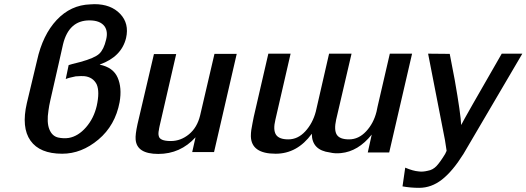

<svg xmlns="http://www.w3.org/2000/svg" viewBox="-20 -730 2531 923"><path d="M109 -234 158 -439Q185 -562 252.5 -634Q320 -706 414 -709Q420 -710 434 -710Q513 -710 557.5 -663.5Q602 -617 586 -547Q564 -457 460 -420V-419Q524 -406 545.5 -357Q567 -308 555 -239Q534 -127 453 -59Q372 9 279 9Q171 9 126.5 -54Q82 -117 109 -234ZM296 -350 310 -417Q317 -420 366 -432Q435 -451 457 -471.5Q479 -492 490 -539Q500 -578 483 -603Q462 -632 410 -632Q311 -632 283 -517L263 -428L222 -248Q216 -222 213 -199Q204 -142 217 -109Q230 -76 259 -69Q286 -63 311 -67Q356 -75 393.5 -118Q431 -161 445 -221Q460 -289 445 -324Q427 -360 384 -364Q373 -365 344 -363Q309 -356 296 -350Z M641 -133 720 -470H827L747 -123Q746 -118 745 -113Q744 -108 744 -106Q740 -88 743 -77Q747 -52 801 -52Q849 -52 888.5 -84.5Q928 -117 942 -175L1011 -471H1118L1009 1H904L920 -70Q847 10 741 10Q637 10 632 -60Q630 -82 641 -133Z M1961 -472 1851 3H1748L1767 -83Q1702 -2 1619 6Q1590 9 1566 3Q1479 -8 1479 -87Q1409 9 1305 9Q1188 9 1186 -75Q1186 -91 1188 -105Q1190 -119 1194 -138.5Q1198 -158 1200 -169L1270 -472H1377L1304 -155Q1292 -106 1306.5 -83Q1321 -60 1366 -60Q1412 -60 1447.5 -98.5Q1483 -137 1498 -193L1562 -472H1670L1596 -155Q1585 -105 1599 -82.5Q1613 -60 1658 -60Q1704 -60 1740 -98.5Q1776 -137 1790 -193Q1794 -209 1795 -217L1854 -472Z M2038 -472Q2056 -472 2090.5 -471.5Q2125 -471 2142 -471L2166 -346Q2195 -181 2197 -129Q2211 -158 2392 -472H2491L2208 10Q2156 93 2105 133Q2054 173 1995 173Q1954 173 1915 166L1928 76Q1966 92 1992 94Q2012 97 2036 91Q2061 87 2079 67.5Q2097 48 2120 10Q2126 -3 2127 -5Q2126 -10 2119 -57Z"/></svg>

Font: Coval
Style: Medium Italic
Weight: 500
Foundry: Context Ltd
Version: Version 001.000